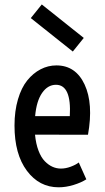

<svg xmlns="http://www.w3.org/2000/svg" viewBox="-20 -816 461 846"><path d="M300.8 -588.9 115.7 -736.3 164.1 -796.4 349.1 -648.9ZM238.3 9.3Q152.8 9.3 98.4 -63.7Q43.9 -136.7 43.9 -262.7Q43.9 -326.7 59.1 -378.2Q74.2 -429.7 100.1 -461.7Q126 -493.7 158.9 -510.7Q191.9 -527.8 228.5 -527.8Q313.5 -527.8 352.8 -443.6Q392.1 -359.4 367.7 -222.2L134.3 -222.7Q138.2 -182.1 149.7 -152.1Q161.1 -122.1 177.5 -105.5Q193.8 -88.9 211.4 -81.1Q229 -73.2 248.5 -73.2Q269.5 -73.2 291.7 -81.5Q314 -89.8 327.1 -100.1L360.4 -25.9Q337.4 -11.2 304 -1Q270.5 9.3 238.3 9.3ZM134.8 -304.2H287.6Q295.4 -442.4 226.6 -442.4Q190.4 -442.4 165.5 -406.5Q140.6 -370.6 134.8 -304.2Z"/></svg>

Font: Voltaire
Style: Regular
Weight: 400
Designer: Yvonne Schttler
Foundry: Yvonne Schttler
Version: Version 1.003